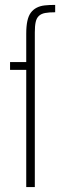

<svg xmlns="http://www.w3.org/2000/svg" viewBox="-20 -763 254 783"><path d="M87 0V-478H21V-510H87V-625Q87 -656 91.5 -677Q96 -698 105.5 -711Q115 -724 129.5 -731.5Q144 -739 162.5 -741Q181 -743 205 -743V-713Q180 -713 164 -710Q148 -707 138.5 -698Q129 -689 125.5 -673Q122 -657 122 -631V0Z"/></svg>

Font: Saira ExtraCondensed Thin
Style: Regular
Weight: 250
Width: 2
Designer: Hector Gatti with collaboration of the Omnibus-Type team
Foundry: Omnibus-Type
Version: Version 1.101